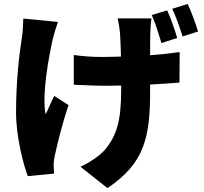

<svg xmlns="http://www.w3.org/2000/svg" viewBox="-20 -865 1040 981"><path d="M885 -671C875 -709 853 -771 834 -812L755 -788C775 -746 791 -689 805 -645ZM99 -770C98 -741 97 -704 92 -674C79 -594 62 -453 62 -290C62 -168 99 -25 122 35L256 22C255 6 254 -13 254 -24C254 -34 257 -58 261 -74C274 -134 298 -233 330 -328L257 -375C242 -346 226 -305 213 -281C193 -381 229 -572 249 -663C254 -685 266 -725 276 -753ZM581 -771C586 -752 591 -718 593 -698C595 -670 597 -624 598 -576C564 -575 532 -574 502 -574C449 -574 409 -577 357 -584V-432C410 -430 465 -427 506 -427C536 -427 568 -427 599 -428V-402C599 -248 576 -173 518 -102C488 -67 433 -32 391 -13L529 96C719 -31 747 -164 747 -401V-433C805 -436 857 -440 897 -443L898 -599C858 -593 805 -587 747 -583C747 -632 747 -677 748 -698C749 -720 750 -746 754 -771ZM860 -820C880 -779 899 -722 913 -679L992 -704C981 -741 958 -804 939 -845Z"/></svg>

Font: Noto Sans T Chinese Black
Style: Bold
Weight: 900
Designer: Ryoko NISHIZUKA (kana & ideographs); Paul D. Hunt (Latin, Greek & Cyrillic); Wenlong ZHANG (bopomofo); Sandoll Communica
Foundry: Adobe Systems Incorporated
Version: Version 1.000;PS 1;hotconv 1.0.78;makeotf.lib2.5.61930